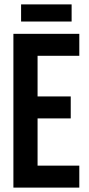

<svg xmlns="http://www.w3.org/2000/svg" viewBox="-20 -854 403 874"><path d="M41 -700H341V-600H151V-415H302V-315H151V-100H341V0H41ZM76 -834H306V-756H76Z"/></svg>

Font: kids-team
Style: team
Weight: 400
Designer: Ryoichi Tsunekawa, Thomas Gollenia, Laura Emeder
Foundry: Ryoichi Tsunekawa, Thomas Gollenia, Laura Emeder
Version: Version 2.000